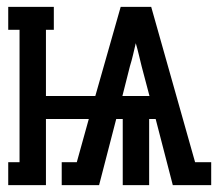

<svg xmlns="http://www.w3.org/2000/svg" viewBox="-20 -540 640 560"><path d="M4 0V-67H37V-453H4V-520H137V-453H114V-260H258L332 -520H421L549 -67H596V0H484L434 -193H415V0H338V-193H319L269 0H160V-67H204L239 -193H114V0ZM416 -260 393 -347Q389 -363 385 -380Q381 -397 376 -414Q372 -397 368 -380Q364 -363 359 -347L337 -260Z"/></svg>

Font: Iosevka HT Medium Extended
Style: Regular
Weight: 500
Width: 7
Monospace: yes
Designer: Belleve Invis
Foundry: Belleve Invis
Version: Version 32.3.0; ttfautohint (v1.8.4)